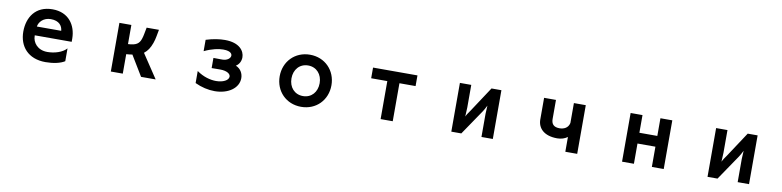

<svg xmlns="http://www.w3.org/2000/svg" viewBox="-8 -1338 9016 2214"><g transform="rotate(10 4500.0 -231.0)"><path d="M732 26V-124C685 -71 594 -43 509 -43C393 -43 334 -124 334 -201V-207H766V-248C764 -399 676 -538 485 -538C285 -538 196 -393 196 -227C196 -54 304 76 508 76C599 76 682 58 732 26ZM625 -311H340C347 -362 396 -423 485 -423C584 -423 621 -367 625 -311Z M1481 -184 1624 52H1795L1609 -227C1650 -259 1675 -297 1697 -358C1717 -412 1723 -472 1733 -518H1589C1575 -450 1572 -419 1559 -382C1540 -325 1506 -298 1410 -294V-518H1270V52H1410V-176C1434 -177 1457 -180 1481 -184Z M2256 -128V13C2332 49 2412 67 2487 67C2645 67 2765 -16 2765 -133C2765 -189 2735 -242 2678 -265C2715 -287 2736 -328 2736 -372C2736 -446 2675 -535 2504 -535C2444 -535 2368 -525 2283 -498V-365C2375 -409 2452 -423 2504 -423C2603 -423 2607 -380 2607 -370C2607 -339 2569 -307 2513 -307H2492C2423 -307 2414 -308 2408 -308V-189C2434 -190 2446 -190 2508 -190C2587 -190 2629 -160 2629 -128C2629 -84 2565 -51 2483 -51C2417 -51 2334 -72 2256 -128Z M3500 72C3676 72 3803 -59 3803 -233C3803 -406 3676 -538 3500 -538C3324 -538 3197 -406 3197 -233C3197 -59 3324 72 3500 72ZM3500 -54C3401 -54 3335 -129 3335 -233C3335 -336 3401 -412 3500 -412C3599 -412 3665 -336 3665 -233C3665 -129 3599 -54 3500 -54Z M4429 52H4571V-393H4760V-518H4240V-393H4429Z M5610 53H5743V-518H5627L5434 -225C5419 -202 5399 -178 5385 -147L5390 -253V-518H5257V53H5374L5575 -243C5583 -255 5602 -288 5615 -315L5610 -219Z M6592 -120V53H6731V-517H6592V-284C6579 -222 6526 -202 6478 -202C6408 -202 6382 -238 6382 -294V-517H6243V-264C6243 -163 6316 -83 6472 -83C6520 -83 6560 -97 6592 -120Z M7605 52H7744V-518H7605V-311H7395V-518H7256V52H7395V-185H7605Z M8610 53H8743V-518H8627L8434 -225C8419 -202 8399 -178 8385 -147L8390 -253V-518H8257V53H8374L8575 -243C8583 -255 8602 -288 8615 -315L8610 -219Z"/></g></svg>

Font: LINE Seed JP_OTF Bold
Style: Regular
Weight: 700
Designer: LINE & Fontrix & Fontworks
Version: Version 1.009